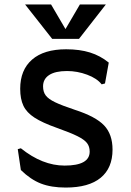

<svg xmlns="http://www.w3.org/2000/svg" viewBox="-20 -835 588 865"><path d="M74 -69 60 -163 74 -167Q171 -89 271 -89Q384 -89 384 -152Q384 -175 372 -190.5Q360 -206 329 -221.5Q298 -237 236 -259Q171 -282 135.5 -305Q100 -328 85.5 -358.5Q71 -389 71 -435Q71 -520 124.5 -566.5Q178 -613 278 -613Q339 -613 385.5 -598.5Q432 -584 470 -553L453 -459L438 -455Q417 -482 372.5 -498.5Q328 -515 282 -515Q229 -515 201.5 -497Q174 -479 174 -446Q174 -421 186 -405Q198 -389 228 -374.5Q258 -360 318 -340Q411 -310 449 -270Q487 -230 487 -161Q487 -78 433.5 -34Q380 10 276 10Q211 10 164.5 -8Q118 -26 74 -69ZM457 -815 336 -660H215L93 -815H210L275 -704L340 -815Z"/></svg>

Font: Farro
Style: Regular
Weight: 400
Designer: Aceler Chua
Foundry: Grayscale Limited
Version: Version 1.101